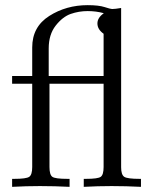

<svg xmlns="http://www.w3.org/2000/svg" viewBox="-20 -725 595 745"><path d="M27 0V-31H35Q82 -31 93.5 -39Q105 -47 105 -77V-400H27V-430H105V-541Q105 -621 171 -663Q237 -705 320 -705Q363 -705 386 -697.5Q409 -690 415 -690Q426 -690 450 -694V-76Q450 -47 462 -39Q474 -31 522 -31H527V0Q470 -3 413 -3Q359 -3 305 0V-31H313Q360 -31 371 -39Q382 -47 382 -77V-400H172V-77Q172 -47 183 -39Q194 -31 242 -31H250V0Q193 -3 135 -3Q81 -3 27 0ZM169 -430H382V-594Q358 -611 358 -634Q358 -656 382 -673V-674Q353 -682 320 -682Q286 -682 254.5 -671Q223 -660 196 -625.5Q169 -591 169 -537Z"/></svg>

Font: CMU Serif
Style: Roman
Weight: 500
Version: Version 0.7.0